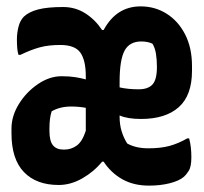

<svg xmlns="http://www.w3.org/2000/svg" viewBox="-20 -570 640 602"><path d="M178 -548Q216 -548 247 -528.5Q278 -509 300 -476H305Q345 -550 421 -550Q466 -550 502.5 -527Q539 -504 560.5 -462Q582 -420 582 -363V-348Q582 -271 540.5 -234Q499 -197 422 -197Q380 -197 355 -208V-204Q355 -179 361.5 -158Q368 -137 379 -120Q406 -105 445 -105Q484 -105 511.5 -112.5Q539 -120 567 -136H573Q580 -111 580 -77Q580 -47 571.5 -34Q563 -21 557 -16Q542 -3 512.5 4.5Q483 12 447 12Q399 12 363.5 -8Q328 -28 305 -63H300Q275 -32 238.5 -11Q202 10 164 10Q94 10 55 -30.5Q16 -71 16 -152V-167Q16 -206 39 -243.5Q62 -281 98.5 -306Q135 -331 173 -331Q198 -331 216.5 -328Q235 -325 249 -321V-331Q249 -381 232 -405Q215 -429 169 -429Q132 -429 104.5 -421.5Q77 -414 44 -398H38Q35 -407 34 -419.5Q33 -432 33 -447Q33 -466 38 -486Q43 -506 55 -518Q71 -533 100 -540.5Q129 -548 178 -548ZM355 -313V-296Q381 -290 415 -290Q444 -290 458 -305Q472 -320 472 -360Q472 -383 469 -401.5Q466 -420 458 -433Q443 -440 423 -440Q386 -440 370.5 -411Q355 -382 355 -313ZM179 -101H182Q203 -101 220.5 -113.5Q238 -126 249 -160V-232Q226 -236 203 -236Q168 -236 142 -221Q135 -200 135 -167V-160Q135 -128 146 -114.5Q157 -101 179 -101Z"/></svg>

Font: Recursive Mn Csl St
Style: Bold
Weight: 700
Monospace: yes
Version: Version 1.079;hotconv 1.0.112;makeotfexe 2.5.65598; ttfautoh